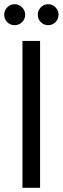

<svg xmlns="http://www.w3.org/2000/svg" viewBox="-31 -895 299 915"><path d="M76 0V-700H160V0ZM39 -775Q18 -775 3.5 -789.5Q-11 -804 -11 -825Q-11 -845 3.5 -860Q18 -875 39 -875Q59 -875 74 -860Q89 -845 89 -825Q89 -804 74 -789.5Q59 -775 39 -775ZM199 -775Q178 -775 163.5 -789.5Q149 -804 149 -825Q149 -845 163.5 -860Q178 -875 199 -875Q219 -875 233.5 -860Q248 -845 248 -825Q248 -804 233.5 -789.5Q219 -775 199 -775Z"/></svg>

Font: DM Sans 12pt
Style: Regular
Weight: 400
Version: Version 4.004;gftools[0.9.30]